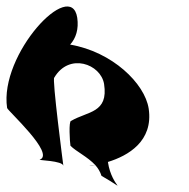

<svg xmlns="http://www.w3.org/2000/svg" viewBox="-25 -666 586 594"><path d="M-3 -332C-2 -324 147 -190 98 -172C91 -170 169 -169 171 -153C171 -153 135 -428 143 -426C189 -504 287 -468 297 -406C311 -316 246 -322 195 -292C187 -292 191 -226 193 -215C211 -197 246 -181 270 -155C273 -155 276 -156 279 -157C276 -156 273 -156 270 -155C278 -146 285 -135 289 -122C379 -71 321 -84 309 -164V-165C371 -184 450 -229 435 -330C423 -408 322 -506 192 -528C210 -548 219 -576 214 -611C195 -736 -28 -498 -3 -332ZM251 -153C259 -152 264 -154 270 -155C262 -154 256 -153 251 -153Z"/></svg>

Font: Ampere
Style: RevIta
Weight: 400
Version: Version 1